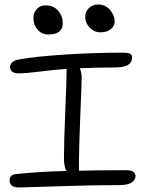

<svg xmlns="http://www.w3.org/2000/svg" viewBox="-20 -895 647 856"><path d="M426.8 -751Q399.9 -751 379.9 -772Q359.9 -793 359.9 -819.8Q359.9 -843.3 376.5 -859.1Q393.1 -875 418 -875Q449.7 -875 470.5 -850.8Q491.2 -826.7 491.2 -798.8Q491.2 -780.8 474.9 -765.9Q458.5 -751 426.8 -751ZM195.8 -741.2Q166.5 -741.2 147.7 -762.5Q128.9 -783.7 128.9 -814.9Q128.9 -838.4 144 -854.7Q159.2 -871.1 183.1 -871.1Q219.2 -871.1 239.5 -846.9Q259.8 -822.8 259.8 -792Q259.8 -741.2 195.8 -741.2ZM65.9 -59.1Q22.9 -59.1 22.9 -89.8Q22.9 -116.7 51.8 -119.1Q158.2 -129.9 275.9 -132.8Q265.1 -153.3 265.1 -187Q265.1 -263.7 271 -397.5Q276.9 -531.2 276.9 -579.1V-587.9Q226.1 -584.5 160.4 -576.2Q94.7 -567.9 59.1 -567.9Q44.4 -567.9 34.7 -575.4Q24.9 -583 24.9 -596.2Q24.9 -606.9 33.9 -616.5Q43 -626 64 -629.9Q141.6 -643.6 271 -651.9Q400.4 -660.2 525.9 -660.2Q550.8 -660.2 559.8 -655.5Q568.8 -650.9 568.8 -638.2Q568.8 -594.2 494.1 -594.2Q411.1 -594.2 335.9 -590.8Q344.2 -570.3 344.2 -549.8Q344.2 -523.9 338.1 -384.3Q332 -244.6 332 -139.2V-133.8Q413.1 -136.2 538.1 -136.2Q564 -136.2 574 -129.4Q584 -122.6 584 -109.9Q584 -92.3 566.4 -81.1Q548.8 -69.8 513.2 -69.8Q394 -69.8 240 -64.5Q85.9 -59.1 65.9 -59.1Z"/></svg>

Font: Shantell Sans Irregular Bouncy
Style: Regular
Weight: 300
Designer: Stephen Nixon, Anya Danilova, Shantell Martin
Foundry: Arrow Type
Version: Version 1.006;[9816181b4]